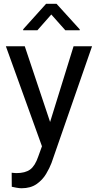

<svg xmlns="http://www.w3.org/2000/svg" viewBox="-20 -770 513 1003"><path d="M109.4 -528.3 241.7 -132.8 364.3 -528.3H460.9L249 81.5Q239.3 107.4 220.9 138.4Q202.6 169.4 171.4 191.4Q140.1 213.4 92.3 213.4Q81.5 213.4 64.9 210.4Q48.3 207.5 41.5 205.6L41 132.3Q44.9 132.8 53.5 133.5Q62 134.3 65.4 134.3Q111.8 134.3 137.5 115.5Q163.1 96.7 179.7 47.9L199.2 -5.9L10.7 -528.3ZM275.4 -750 396.5 -616.7V-611.8H321.3L248 -694.3L175.3 -611.8H101.1V-617.2L220.7 -750Z"/></svg>

Font: Vazirmatn RD UI FD
Style: Regular
Weight: 400
Designer: Saber Rastikerdar
Foundry: Saber Rastikerdar
Version: Version 33.003